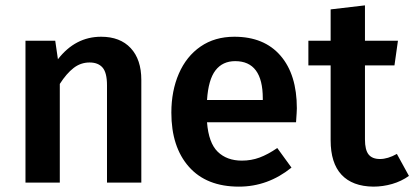

<svg xmlns="http://www.w3.org/2000/svg" viewBox="-20 -681 1545 716"><path d="M507 -383V0H379V-363Q379 -410 362.5 -429Q346 -448 314 -448Q281 -448 254.5 -427.5Q228 -407 203 -368V0H75V-529H186L196 -460Q261 -544 357 -544Q428 -544 467.5 -501.5Q507 -459 507 -383Z M1084 -225H752Q758 -148 792 -115Q826 -82 882 -82Q917 -82 948 -93.5Q979 -105 1014 -129L1067 -56Q979 15 871 15Q750 15 684.5 -59Q619 -133 619 -261Q619 -342 647 -406.5Q675 -471 728 -507.5Q781 -544 854 -544Q965 -544 1026 -473.5Q1087 -403 1087 -277Q1087 -267 1084 -225ZM960 -314Q960 -453 857 -453Q810 -453 783.5 -418.5Q757 -384 752 -308H960Z M1505 -25Q1477 -5 1442.5 5Q1408 15 1372 15Q1294 14 1253.5 -29.5Q1213 -73 1213 -158V-437H1130V-529H1213V-646L1341 -661V-529H1464L1451 -437H1341V-161Q1341 -122 1354.5 -105Q1368 -88 1397 -88Q1426 -88 1460 -107Z"/></svg>

Font: Fira Sans Medium
Style: Regular
Weight: 500
Designer: bBox Type GmbH & Carrois Corporate GbR & Edenspiekermann AG
Foundry: bBox Type GmbH & Carrois Corporate GbR & Edenspiekermann AG
Version: Version 4.301